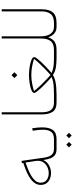

<svg xmlns="http://www.w3.org/2000/svg" viewBox="675 -1358 861 2251"><g transform="rotate(-90 1105.5 -232.5)"><path d="M483.9 0Q438.5 0 412.6 -19.5Q386.7 -39.1 374 -74.2Q361.3 -109.4 355 -156.2Q336.9 -113.3 294.2 -89.1Q251.5 -64.9 203.1 -64.9Q142.6 -64.9 102.8 -96.7Q63 -128.4 63 -185.1Q63 -226.6 87.2 -258.8Q111.3 -291 150.1 -315.7Q189 -340.3 233.9 -358.4Q278.8 -376.5 320.8 -389.6L318.4 -405.8L344.7 -410.6L383.3 -141.6Q391.6 -86.4 415.5 -58.3Q439.5 -30.3 483.9 -30.3H513.7V0ZM345.7 -216.3Q345.7 -224.6 345 -232.7Q344.2 -240.7 343.3 -249.5L325.2 -363.8Q291 -351.6 250.5 -335.4Q210 -319.3 173.3 -298.3Q136.7 -277.3 113 -249.8Q89.4 -222.2 89.4 -186.5Q89.4 -139.2 121.6 -115.5Q153.8 -91.8 200.2 -91.8Q238.8 -91.8 272 -107.7Q305.2 -123.5 325.4 -151.6Q345.7 -179.7 345.7 -216.3Z M493.2 -30.3H598.6Q662.1 -30.3 686.3 -64.5Q710.4 -98.6 710.4 -159.7Q710.4 -184.6 707 -217Q703.6 -249.5 698.2 -278.8L726.6 -286.1Q731.9 -259.3 734.9 -226.1Q737.8 -192.9 737.8 -167.5Q737.8 -87.9 707 -43.9Q676.3 0 599.6 0H493.2ZM642.1 114.3 673.8 145.5 642.1 177.7 610.4 145.5ZM534.7 114.3 566.4 145.5 534.7 177.7 502.9 145.5Z M889.6 -643.1H914.6V-176.3Q914.6 -99.6 942.1 -64.9Q969.7 -30.3 1027.8 -30.3H1057.6V0H1027.8Q951.7 0 920.7 -44.9Q889.6 -89.8 889.6 -174.3Z M1350.1 -528.3 1384.3 -494.1 1350.1 -460 1315.9 -494.1ZM1351.6 -323.7Q1374.5 -323.7 1409.4 -320.3Q1444.3 -316.9 1479.2 -309.3Q1514.2 -301.8 1537.8 -290Q1561.5 -278.3 1561.5 -261.2Q1561.5 -251 1546.4 -230.5Q1531.2 -210 1507.6 -184.6Q1483.9 -159.2 1457.8 -133.8Q1431.6 -108.4 1409.2 -88.1Q1386.7 -67.9 1375 -58.1Q1418.5 -40 1457.3 -35.2Q1496.1 -30.3 1551.3 -30.3H1629.9V0H1551.3Q1490.7 0 1441.7 -7.8Q1392.6 -15.6 1351.6 -42.5Q1326.2 -25.4 1287.8 -16.1Q1249.5 -6.8 1205.6 -3.4Q1161.6 0 1120.1 0H1038.1V-30.3H1120.6Q1179.2 -30.3 1231.4 -34.7Q1283.7 -39.1 1328.1 -58.1Q1315.9 -68.4 1293.5 -89.1Q1271 -109.9 1244.9 -135.3Q1218.8 -160.6 1195.3 -186Q1171.9 -211.4 1156.7 -231.7Q1141.6 -252 1141.6 -261.2Q1141.6 -278.3 1165.3 -290.3Q1189 -302.2 1223.9 -309.6Q1258.8 -316.9 1293.7 -320.3Q1328.6 -323.7 1351.6 -323.7ZM1351.6 -295.9Q1302.2 -295.9 1252.2 -286.4Q1202.1 -276.9 1163.1 -264.2Q1198.2 -219.7 1238.3 -178.5Q1278.3 -137.2 1310.1 -108.2Q1341.8 -79.1 1351.6 -70.8Q1358.9 -76.7 1379.2 -95Q1399.4 -113.3 1427.2 -140.4Q1455.1 -167.5 1485.1 -199.5Q1515.1 -231.4 1541 -264.2Q1502.4 -276.9 1451.9 -286.4Q1401.4 -295.9 1351.6 -295.9Z M1779.8 -183.1V-643.1H1804.7V-183.1Q1804.7 -142.1 1816.4 -107.2Q1828.1 -72.3 1853.3 -51.3Q1878.4 -30.3 1918 -30.3H1947.8V0H1918Q1881.3 0 1856.4 -14.4Q1831.5 -28.8 1816.4 -51.3Q1801.3 -73.7 1793.9 -97.7Q1774.4 -43.9 1740.2 -22Q1706.1 0 1644.5 0H1610.4V-30.3H1644.5Q1717.8 -30.3 1748.8 -68.4Q1779.8 -106.4 1779.8 -183.1Z M1928.2 -30.3H1962.9Q2037.6 -30.3 2067.6 -69.6Q2097.7 -108.9 2097.7 -175.8V-643.1H2122.6V-176.3Q2122.6 -87.4 2085.9 -43.7Q2049.3 0 1962.4 0H1928.2Z"/></g></svg>

Font: Vazirmatn FD Thin
Style: Regular
Weight: 100
Designer: Saber Rastikerdar
Foundry: Saber Rastikerdar
Version: Version 33.003